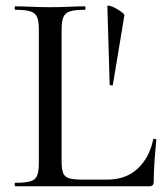

<svg xmlns="http://www.w3.org/2000/svg" viewBox="-20 -647 577 667"><path d="M194 -543V-85Q194 -59 199.5 -45.5Q205 -32 220.5 -27.5Q236 -23 267 -23H352Q417 -23 458 -61Q499 -99 512 -162Q512 -165 517.5 -164.5Q523 -164 523 -161Q520 -132 517 -91Q514 -50 514 -15Q514 0 499 0H33Q31 0 31 -6Q31 -12 33 -12Q68 -12 85.5 -17Q103 -22 109 -37Q115 -52 115 -81V-544Q115 -573 109 -587.5Q103 -602 85.5 -607.5Q68 -613 33 -613Q31 -613 31 -619Q31 -625 33 -625Q57 -625 88.5 -623.5Q120 -622 154 -622Q190 -622 220.5 -623.5Q251 -625 275 -625Q277 -625 277 -619Q277 -613 275 -613Q240 -613 223 -607.5Q206 -602 200 -587Q194 -572 194 -543ZM353 -625Q353 -629 362.5 -626.5Q372 -624 383.5 -617.5Q395 -611 404 -604Q413 -597 412 -593L372 -352Q372 -350 366.5 -350.5Q361 -351 361 -353Z"/></svg>

Font: Cormorant Light Medium
Style: Regular
Weight: 500
Version: Version 4.000